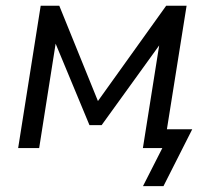

<svg xmlns="http://www.w3.org/2000/svg" viewBox="-20 -506 724 656"><path d="M468.5 130 534.6 0H468.2L479.4 -64.3H636.8L538.5 130ZM42 0 119 -486.3H182.6L314.6 -160.8L547.7 -486.3H617.5L540 0H468.2L530.6 -393.2H554.5L327.2 -78.4H285.7L154.9 -393.2H175.8L113.8 0Z"/></svg>

Font: Nunito Sans 12pt ExtraLight
Style: Italic
Weight: 200
Italic angle: -9°
Designer: Vernon Adams
Foundry: Vernon Adams
Version: Version 3.101;gftools[0.9.27]